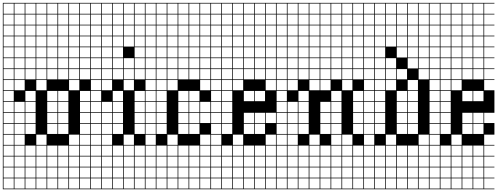

<svg xmlns="http://www.w3.org/2000/svg" viewBox="-20 -1025 3502 1352"><path d="M0 307.7V-1004.8H615.4V-1000H543.3V-927.9H615.4V-923.1H543.3V-851H615.4V-846.2H543.3V-774H615.4V-769.2H543.3V-697.1H615.4V-692.3H543.3V-620.2H615.4V-615.4H543.3V-543.3H615.4V-538.5H543.3V-466.3H615.4V-384.6H543.3V-312.5H615.4V-307.7H543.3V-235.6H615.4V-230.8H543.3V-158.7H615.4V-153.8H543.3V-81.7H615.4V-76.9H543.3V-4.8H615.4V0H543.3V72.1H615.4V76.9H543.3V149H615.4V153.8H543.3V226H615.4V230.8H543.3V302.9H615.4V307.7ZM466.3 -927.9H538.5V-1000H466.3ZM235.6 -927.9H307.7V-1000H235.6ZM389.4 -927.9H461.5V-1000H389.4ZM158.7 -927.9H230.8V-1000H158.7ZM81.7 -927.9H153.8V-1000H81.7ZM4.8 -927.9H76.9V-1000H4.8ZM312.5 -927.9H384.6V-1000H312.5ZM466.3 -851H538.5V-923.1H466.3ZM235.6 -851H307.7V-923.1H235.6ZM4.8 -851H76.9V-923.1H4.8ZM389.4 -851H461.5V-923.1H389.4ZM81.7 -851H153.8V-923.1H81.7ZM158.7 -851H230.8V-923.1H158.7ZM312.5 -851H384.6V-923.1H312.5ZM466.3 -774H538.5V-846.2H466.3ZM235.6 -774H307.7V-846.2H235.6ZM312.5 -774H384.6V-846.2H312.5ZM4.8 -774H76.9V-846.2H4.8ZM389.4 -774H461.5V-846.2H389.4ZM81.7 -774H153.8V-846.2H81.7ZM158.7 -774H230.8V-846.2H158.7ZM466.3 -697.1H538.5V-769.2H466.3ZM312.5 -697.1H384.6V-769.2H312.5ZM235.6 -697.1H307.7V-769.2H235.6ZM4.8 -697.1H76.9V-769.2H4.8ZM389.4 -697.1H461.5V-769.2H389.4ZM158.7 -697.1H230.8V-769.2H158.7ZM81.7 -697.1H153.8V-769.2H81.7ZM81.7 -620.2H153.8V-692.3H81.7ZM389.4 -620.2H461.5V-692.3H389.4ZM4.8 -620.2H76.9V-692.3H4.8ZM235.6 -620.2H307.7V-692.3H235.6ZM312.5 -620.2H384.6V-692.3H312.5ZM158.7 -620.2H230.8V-692.3H158.7ZM466.3 -620.2H538.5V-692.3H466.3ZM81.7 -543.3H153.8V-615.4H81.7ZM389.4 -543.3H461.5V-615.4H389.4ZM4.8 -543.3H76.9V-615.4H4.8ZM312.5 -543.3H384.6V-615.4H312.5ZM235.6 -543.3H307.7V-615.4H235.6ZM466.3 -543.3H538.5V-615.4H466.3ZM158.7 -543.3H230.8V-615.4H158.7ZM158.7 -466.3H230.8V-538.5H158.7ZM312.5 -466.3H384.6V-538.5H312.5ZM81.7 -466.3H153.8V-538.5H81.7ZM389.4 -466.3H461.5V-538.5H389.4ZM4.8 -466.3H76.9V-538.5H4.8ZM466.3 -466.3H538.5V-538.5H466.3ZM235.6 -466.3H307.7V-538.5H235.6ZM81.7 -389.4H153.8V-461.5H81.7ZM4.8 -389.4H76.9V-461.5H4.8ZM466.3 -389.4H538.5V-461.5H466.3ZM235.6 -389.4H307.7V-461.5H235.6ZM76.9 -384.6H4.8V-312.5H76.9ZM158.7 -312.5H230.8V-384.6H158.7ZM312.5 -312.5H384.6V-384.6H312.5ZM389.4 -312.5H461.5V-384.6H389.4ZM158.7 -235.6H230.8V-307.7H158.7ZM4.8 -235.6H76.9V-307.7H4.8ZM312.5 -235.6H384.6V-307.7H312.5ZM389.4 -235.6H461.5V-307.7H389.4ZM81.7 -235.6H153.8V-307.7H81.7ZM4.8 -158.7H76.9V-230.8H4.8ZM158.7 -158.7H230.8V-230.8H158.7ZM312.5 -158.7H384.6V-230.8H312.5ZM389.4 -158.7H461.5V-230.8H389.4ZM81.7 -158.7H153.8V-230.8H81.7ZM4.8 -81.7H76.9V-153.8H4.8ZM81.7 -81.7H153.8V-153.8H81.7ZM312.5 -81.7H384.6V-153.8H312.5ZM158.7 -81.7H230.8V-153.8H158.7ZM389.4 -81.7H461.5V-153.8H389.4ZM235.6 -4.8H307.7V-76.9H235.6ZM4.8 -4.8H76.9V-76.9H4.8ZM466.3 -4.8H538.5V-76.9H466.3ZM81.7 -4.8H153.8V-76.9H81.7ZM389.4 72.1H461.5V0H389.4ZM158.7 72.1H230.8V0H158.7ZM312.5 72.1H384.6V0H312.5ZM81.7 72.1H153.8V0H81.7ZM466.3 72.1H538.5V0H466.3ZM4.8 72.1H76.9V0H4.8ZM235.6 72.1H307.7V0H235.6ZM389.4 149H461.5V76.9H389.4ZM158.7 149H230.8V76.9H158.7ZM312.5 149H384.6V76.9H312.5ZM81.7 149H153.8V76.9H81.7ZM466.3 149H538.5V76.9H466.3ZM235.6 149H307.7V76.9H235.6ZM4.8 149H76.9V76.9H4.8ZM389.4 226H461.5V153.8H389.4ZM158.7 226H230.8V153.8H158.7ZM81.7 226H153.8V153.8H81.7ZM312.5 226H384.6V153.8H312.5ZM466.3 226H538.5V153.8H466.3ZM235.6 226H307.7V153.8H235.6ZM4.8 226H76.9V153.8H4.8ZM389.4 302.9H461.5V230.8H389.4ZM158.7 302.9H230.8V230.8H158.7ZM81.7 302.9H153.8V230.8H81.7ZM466.3 302.9H538.5V230.8H466.3ZM312.5 302.9H384.6V230.8H312.5ZM235.6 302.9H307.7V230.8H235.6ZM4.8 302.9H76.9V230.8H4.8Z M615.4 307.7V-1004.8H1000V-1000H927.9V-927.9H1000V-923.1H927.9V-851H1000V-846.2H927.9V-774H1000V-769.2H927.9V-697.1H1000V-692.3H927.9V-620.2H1000V-615.4H927.9V-543.3H1000V-538.5H927.9V-466.3H1000V-384.6H927.9V-312.5H1000V-307.7H927.9V-235.6H1000V-230.8H927.9V-158.7H1000V-153.8H927.9V-81.7H1000V0H927.9V72.1H1000V76.9H927.9V149H1000V153.8H927.9V226H1000V230.8H927.9V302.9H1000V307.7ZM851 -927.9H923.1V-1000H851ZM774 -927.9H846.2V-1000H774ZM697.1 -927.9H769.2V-1000H697.1ZM620.2 -927.9H692.3V-1000H620.2ZM851 -851H923.1V-923.1H851ZM774 -851H846.2V-923.1H774ZM697.1 -851H769.2V-923.1H697.1ZM620.2 -851H692.3V-923.1H620.2ZM851 -774H923.1V-846.2H851ZM774 -774H846.2V-846.2H774ZM697.1 -774H769.2V-846.2H697.1ZM620.2 -774H692.3V-846.2H620.2ZM697.1 -697.1H769.2V-769.2H697.1ZM620.2 -697.1H692.3V-769.2H620.2ZM851 -697.1H923.1V-769.2H851ZM774 -697.1H846.2V-769.2H774ZM620.2 -620.2H692.3V-692.3H620.2ZM697.1 -620.2H769.2V-692.3H697.1ZM774 -620.2H846.2V-692.3H774ZM851 -543.3H923.1V-615.4H851ZM697.1 -543.3H769.2V-615.4H697.1ZM620.2 -543.3H692.3V-615.4H620.2ZM774 -543.3H846.2V-615.4H774ZM620.2 -466.3H692.3V-538.5H620.2ZM851 -466.3H923.1V-538.5H851ZM697.1 -466.3H769.2V-538.5H697.1ZM774 -466.3H846.2V-538.5H774ZM620.2 -389.4H692.3V-461.5H620.2ZM851 -389.4H923.1V-461.5H851ZM697.1 -389.4H769.2V-461.5H697.1ZM620.2 -312.5H692.3V-384.6H620.2ZM774 -312.5H846.2V-384.6H774ZM697.1 -235.6H769.2V-307.7H697.1ZM620.2 -235.6H692.3V-307.7H620.2ZM774 -235.6H846.2V-307.7H774ZM697.1 -158.7H769.2V-230.8H697.1ZM620.2 -158.7H692.3V-230.8H620.2ZM774 -158.7H846.2V-230.8H774ZM697.1 -81.7H769.2V-153.8H697.1ZM620.2 -81.7H692.3V-153.8H620.2ZM774 -81.7H846.2V-153.8H774ZM769.2 -76.9H697.1V-4.8H769.2ZM620.2 -4.8H692.3V-76.9H620.2ZM851 -4.8H923.1V-76.9H851ZM620.2 72.1H692.3V0H620.2ZM851 72.1H923.1V0H851ZM697.1 72.1H769.2V0H697.1ZM774 72.1H846.2V0H774ZM774 149H846.2V76.9H774ZM620.2 149H692.3V76.9H620.2ZM851 149H923.1V76.9H851ZM697.1 149H769.2V76.9H697.1ZM774 226H846.2V153.8H774ZM851 226H923.1V153.8H851ZM697.1 226H769.2V153.8H697.1ZM620.2 226H692.3V153.8H620.2ZM774 302.9H846.2V230.8H774ZM851 302.9H923.1V230.8H851ZM697.1 302.9H769.2V230.8H697.1ZM620.2 302.9H692.3V230.8H620.2Z M1000 307.7V-1004.8H1461.5V-1000H1389.4V-927.9H1461.5V-923.1H1389.4V-851H1461.5V-846.2H1389.4V-774H1461.5V-769.2H1389.4V-697.1H1461.5V-692.3H1389.4V-620.2H1461.5V-615.4H1389.4V-543.3H1461.5V-538.5H1389.4V-466.3H1461.5V-461.5H1389.4V-389.4H1461.5V-307.7H1389.4V-235.6H1461.5V-230.8H1389.4V-158.7H1461.5V-76.9H1389.4V-4.8H1461.5V0H1389.4V72.1H1461.5V76.9H1389.4V149H1461.5V153.8H1389.4V226H1461.5V230.8H1389.4V302.9H1461.5V307.7ZM1312.5 -927.9H1384.6V-1000H1312.5ZM1081.7 -927.9H1153.8V-1000H1081.7ZM1235.6 -927.9H1307.7V-1000H1235.6ZM1004.8 -927.9H1076.9V-1000H1004.8ZM1158.7 -927.9H1230.8V-1000H1158.7ZM1312.5 -851H1384.6V-923.1H1312.5ZM1081.7 -851H1153.8V-923.1H1081.7ZM1235.6 -851H1307.7V-923.1H1235.6ZM1004.8 -851H1076.9V-923.1H1004.8ZM1158.7 -851H1230.8V-923.1H1158.7ZM1312.5 -774H1384.6V-846.2H1312.5ZM1081.7 -774H1153.8V-846.2H1081.7ZM1235.6 -774H1307.7V-846.2H1235.6ZM1158.7 -774H1230.8V-846.2H1158.7ZM1004.8 -774H1076.9V-846.2H1004.8ZM1312.5 -697.1H1384.6V-769.2H1312.5ZM1235.6 -697.1H1307.7V-769.2H1235.6ZM1081.7 -697.1H1153.8V-769.2H1081.7ZM1158.7 -697.1H1230.8V-769.2H1158.7ZM1004.8 -697.1H1076.9V-769.2H1004.8ZM1235.6 -620.2H1307.7V-692.3H1235.6ZM1004.8 -620.2H1076.9V-692.3H1004.8ZM1158.7 -620.2H1230.8V-692.3H1158.7ZM1081.7 -620.2H1153.8V-692.3H1081.7ZM1312.5 -620.2H1384.6V-692.3H1312.5ZM1235.6 -543.3H1307.7V-615.4H1235.6ZM1004.8 -543.3H1076.9V-615.4H1004.8ZM1158.7 -543.3H1230.8V-615.4H1158.7ZM1081.7 -543.3H1153.8V-615.4H1081.7ZM1312.5 -543.3H1384.6V-615.4H1312.5ZM1235.6 -466.3H1307.7V-538.5H1235.6ZM1081.7 -466.3H1153.8V-538.5H1081.7ZM1004.8 -466.3H1076.9V-538.5H1004.8ZM1312.5 -466.3H1384.6V-538.5H1312.5ZM1158.7 -466.3H1230.8V-538.5H1158.7ZM1230.8 -461.5H1158.7V-389.4H1230.8ZM1081.7 -389.4H1153.8V-461.5H1081.7ZM1004.8 -389.4H1076.9V-461.5H1004.8ZM1081.7 -312.5H1153.8V-384.6H1081.7ZM1312.5 -312.5H1384.6V-384.6H1312.5ZM1235.6 -312.5H1307.7V-384.6H1235.6ZM1004.8 -312.5H1076.9V-384.6H1004.8ZM1081.7 -235.6H1153.8V-307.7H1081.7ZM1312.5 -235.6H1384.6V-307.7H1312.5ZM1235.6 -235.6H1307.7V-307.7H1235.6ZM1004.8 -235.6H1076.9V-307.7H1004.8ZM1081.7 -158.7H1153.8V-230.8H1081.7ZM1235.6 -158.7H1307.7V-230.8H1235.6ZM1312.5 -158.7H1384.6V-230.8H1312.5ZM1004.8 -158.7H1076.9V-230.8H1004.8ZM1081.7 -81.7H1153.8V-153.8H1081.7ZM1004.8 -81.7H1076.9V-153.8H1004.8ZM1235.6 -81.7H1307.7V-153.8H1235.6ZM1312.5 -81.7H1384.6V-153.8H1312.5ZM1158.7 -4.8H1230.8V-76.9H1158.7ZM1004.8 -4.8H1076.9V-76.9H1004.8ZM1158.7 72.1H1230.8V0H1158.7ZM1004.8 72.1H1076.9V0H1004.8ZM1081.7 72.1H1153.8V0H1081.7ZM1235.6 72.1H1307.7V0H1235.6ZM1312.5 72.1H1384.6V0H1312.5ZM1158.7 149H1230.8V76.9H1158.7ZM1312.5 149H1384.6V76.9H1312.5ZM1081.7 149H1153.8V76.9H1081.7ZM1235.6 149H1307.7V76.9H1235.6ZM1004.8 149H1076.9V76.9H1004.8ZM1312.5 226H1384.6V153.8H1312.5ZM1081.7 226H1153.8V153.8H1081.7ZM1235.6 226H1307.7V153.8H1235.6ZM1158.7 226H1230.8V153.8H1158.7ZM1004.8 226H1076.9V153.8H1004.8ZM1312.5 302.9H1384.6V230.8H1312.5ZM1235.6 302.9H1307.7V230.8H1235.6ZM1158.7 302.9H1230.8V230.8H1158.7ZM1004.8 302.9H1076.9V230.8H1004.8ZM1081.7 302.9H1153.8V230.8H1081.7Z M1461.5 307.7V-1004.8H1923.1V-1000H1851V-927.9H1923.1V-923.1H1851V-851H1923.1V-846.2H1851V-774H1923.1V-769.2H1851V-697.1H1923.1V-692.3H1851V-620.2H1923.1V-615.4H1851V-543.3H1923.1V-538.5H1851V-466.3H1923.1V-461.5H1851V-389.4H1923.1V-230.8H1851V-158.7H1923.1V-76.9H1851V-4.8H1923.1V0H1851V72.1H1923.1V76.9H1851V149H1923.1V153.8H1851V226H1923.1V230.8H1851V302.9H1923.1V307.7ZM1774 -927.9H1846.2V-1000H1774ZM1543.3 -927.9H1615.4V-1000H1543.3ZM1620.2 -927.9H1692.3V-1000H1620.2ZM1466.3 -927.9H1538.5V-1000H1466.3ZM1697.1 -927.9H1769.2V-1000H1697.1ZM1774 -851H1846.2V-923.1H1774ZM1697.1 -851H1769.2V-923.1H1697.1ZM1620.2 -851H1692.3V-923.1H1620.2ZM1543.3 -851H1615.4V-923.1H1543.3ZM1466.3 -851H1538.5V-923.1H1466.3ZM1774 -774H1846.2V-846.2H1774ZM1543.3 -774H1615.4V-846.2H1543.3ZM1466.3 -774H1538.5V-846.2H1466.3ZM1620.2 -774H1692.3V-846.2H1620.2ZM1697.1 -774H1769.2V-846.2H1697.1ZM1774 -697.1H1846.2V-769.2H1774ZM1466.3 -697.1H1538.5V-769.2H1466.3ZM1543.3 -697.1H1615.4V-769.2H1543.3ZM1620.2 -697.1H1692.3V-769.2H1620.2ZM1697.1 -697.1H1769.2V-769.2H1697.1ZM1774 -620.2H1846.2V-692.3H1774ZM1697.1 -620.2H1769.2V-692.3H1697.1ZM1466.3 -620.2H1538.5V-692.3H1466.3ZM1620.2 -620.2H1692.3V-692.3H1620.2ZM1543.3 -620.2H1615.4V-692.3H1543.3ZM1774 -543.3H1846.2V-615.4H1774ZM1543.3 -543.3H1615.4V-615.4H1543.3ZM1620.2 -543.3H1692.3V-615.4H1620.2ZM1466.3 -543.3H1538.5V-615.4H1466.3ZM1697.1 -543.3H1769.2V-615.4H1697.1ZM1543.3 -466.3H1615.4V-538.5H1543.3ZM1620.2 -466.3H1692.3V-538.5H1620.2ZM1466.3 -466.3H1538.5V-538.5H1466.3ZM1697.1 -466.3H1769.2V-538.5H1697.1ZM1774 -466.3H1846.2V-538.5H1774ZM1543.3 -389.4H1615.4V-461.5H1543.3ZM1620.2 -389.4H1692.3V-461.5H1620.2ZM1466.3 -389.4H1538.5V-461.5H1466.3ZM1543.3 -312.5H1615.4V-384.6H1543.3ZM1774 -312.5H1846.2V-384.6H1774ZM1466.3 -312.5H1538.5V-384.6H1466.3ZM1697.1 -312.5H1769.2V-384.6H1697.1ZM1543.3 -235.6H1615.4V-307.7H1543.3ZM1466.3 -235.6H1538.5V-307.7H1466.3ZM1543.3 -158.7H1615.4V-230.8H1543.3ZM1774 -158.7H1846.2V-230.8H1774ZM1466.3 -158.7H1538.5V-230.8H1466.3ZM1697.1 -158.7H1769.2V-230.8H1697.1ZM1774 -81.7H1846.2V-153.8H1774ZM1543.3 -81.7H1615.4V-153.8H1543.3ZM1466.3 -81.7H1538.5V-153.8H1466.3ZM1697.1 -81.7H1769.2V-153.8H1697.1ZM1538.5 -76.9H1466.3V-4.8H1538.5ZM1620.2 -4.8H1692.3V-76.9H1620.2ZM1697.1 72.1H1769.2V0H1697.1ZM1774 72.1H1846.2V0H1774ZM1543.3 72.1H1615.4V0H1543.3ZM1466.3 72.1H1538.5V0H1466.3ZM1620.2 72.1H1692.3V0H1620.2ZM1697.1 149H1769.2V76.9H1697.1ZM1620.2 149H1692.3V76.9H1620.2ZM1774 149H1846.2V76.9H1774ZM1543.3 149H1615.4V76.9H1543.3ZM1466.3 149H1538.5V76.9H1466.3ZM1697.1 226H1769.2V153.8H1697.1ZM1620.2 226H1692.3V153.8H1620.2ZM1774 226H1846.2V153.8H1774ZM1543.3 226H1615.4V153.8H1543.3ZM1466.3 226H1538.5V153.8H1466.3ZM1697.1 302.9H1769.2V230.8H1697.1ZM1774 302.9H1846.2V230.8H1774ZM1620.2 302.9H1692.3V230.8H1620.2ZM1543.3 302.9H1615.4V230.8H1543.3ZM1466.3 302.9H1538.5V230.8H1466.3Z M1923.1 307.7V-1004.8H2538.5V-1000H2466.3V-927.9H2538.5V-923.1H2466.3V-851H2538.5V-846.2H2466.3V-774H2538.5V-769.2H2466.3V-697.1H2538.5V-692.3H2466.3V-620.2H2538.5V-615.4H2466.3V-543.3H2538.5V-538.5H2466.3V-466.3H2538.5V-384.6H2466.3V-312.5H2538.5V-307.7H2466.3V-235.6H2538.5V-230.8H2466.3V-158.7H2538.5V-153.8H2466.3V-81.7H2538.5V0H2466.3V72.1H2538.5V76.9H2466.3V149H2538.5V153.8H2466.3V226H2538.5V230.8H2466.3V302.9H2538.5V307.7ZM2389.4 -927.9H2461.5V-1000H2389.4ZM2235.6 -927.9H2307.7V-1000H2235.6ZM2158.7 -927.9H2230.8V-1000H2158.7ZM2081.7 -927.9H2153.8V-1000H2081.7ZM1927.9 -927.9H2000V-1000H1927.9ZM2312.5 -927.9H2384.6V-1000H2312.5ZM2004.8 -927.9H2076.9V-1000H2004.8ZM2389.4 -851H2461.5V-923.1H2389.4ZM2235.6 -851H2307.7V-923.1H2235.6ZM2158.7 -851H2230.8V-923.1H2158.7ZM2081.7 -851H2153.8V-923.1H2081.7ZM1927.9 -851H2000V-923.1H1927.9ZM2312.5 -851H2384.6V-923.1H2312.5ZM2004.8 -851H2076.9V-923.1H2004.8ZM2389.4 -774H2461.5V-846.2H2389.4ZM2235.6 -774H2307.7V-846.2H2235.6ZM2158.7 -774H2230.8V-846.2H2158.7ZM1927.9 -774H2000V-846.2H1927.9ZM2081.7 -774H2153.8V-846.2H2081.7ZM2312.5 -774H2384.6V-846.2H2312.5ZM2004.8 -774H2076.9V-846.2H2004.8ZM2389.4 -697.1H2461.5V-769.2H2389.4ZM2235.6 -697.1H2307.7V-769.2H2235.6ZM2158.7 -697.1H2230.8V-769.2H2158.7ZM1927.9 -697.1H2000V-769.2H1927.9ZM2081.7 -697.1H2153.8V-769.2H2081.7ZM2312.5 -697.1H2384.6V-769.2H2312.5ZM2004.8 -697.1H2076.9V-769.2H2004.8ZM2004.8 -620.2H2076.9V-692.3H2004.8ZM2235.6 -620.2H2307.7V-692.3H2235.6ZM2389.4 -620.2H2461.5V-692.3H2389.4ZM2158.7 -620.2H2230.8V-692.3H2158.7ZM1927.9 -620.2H2000V-692.3H1927.9ZM2081.7 -620.2H2153.8V-692.3H2081.7ZM2312.5 -620.2H2384.6V-692.3H2312.5ZM2004.8 -543.3H2076.9V-615.4H2004.8ZM2312.5 -543.3H2384.6V-615.4H2312.5ZM2235.6 -543.3H2307.7V-615.4H2235.6ZM2389.4 -543.3H2461.5V-615.4H2389.4ZM2158.7 -543.3H2230.8V-615.4H2158.7ZM1927.9 -543.3H2000V-615.4H1927.9ZM2081.7 -543.3H2153.8V-615.4H2081.7ZM2081.7 -466.3H2153.8V-538.5H2081.7ZM2389.4 -466.3H2461.5V-538.5H2389.4ZM2312.5 -466.3H2384.6V-538.5H2312.5ZM2158.7 -466.3H2230.8V-538.5H2158.7ZM1927.9 -466.3H2000V-538.5H1927.9ZM2004.8 -466.3H2076.9V-538.5H2004.8ZM2235.6 -466.3H2307.7V-538.5H2235.6ZM2389.4 -389.4H2461.5V-461.5H2389.4ZM2158.7 -389.4H2230.8V-461.5H2158.7ZM2004.8 -389.4H2076.9V-461.5H2004.8ZM1927.9 -389.4H2000V-461.5H1927.9ZM2235.6 -389.4H2307.7V-461.5H2235.6ZM2081.7 -312.5H2153.8V-384.6H2081.7ZM2312.5 -312.5H2384.6V-384.6H2312.5ZM1927.9 -312.5H2000V-384.6H1927.9ZM2004.8 -235.6H2076.9V-307.7H2004.8ZM2081.7 -235.6H2153.8V-307.7H2081.7ZM1927.9 -235.6H2000V-307.7H1927.9ZM2235.6 -235.6H2307.7V-307.7H2235.6ZM2312.5 -235.6H2384.6V-307.7H2312.5ZM2004.8 -158.7H2076.9V-230.8H2004.8ZM2312.5 -158.7H2384.6V-230.8H2312.5ZM1927.9 -158.7H2000V-230.8H1927.9ZM2081.7 -158.7H2153.8V-230.8H2081.7ZM2235.6 -158.7H2307.7V-230.8H2235.6ZM2004.8 -81.7H2076.9V-153.8H2004.8ZM2312.5 -81.7H2384.6V-153.8H2312.5ZM1927.9 -81.7H2000V-153.8H1927.9ZM2235.6 -81.7H2307.7V-153.8H2235.6ZM2081.7 -81.7H2153.8V-153.8H2081.7ZM2076.9 -76.9H2004.8V-4.8H2076.9ZM2158.7 -4.8H2230.8V-76.9H2158.7ZM1927.9 -4.8H2000V-76.9H1927.9ZM2389.4 -4.8H2461.5V-76.9H2389.4ZM2312.5 -4.8H2384.6V-76.9H2312.5ZM1927.9 72.1H2000V0H1927.9ZM2389.4 72.1H2461.5V0H2389.4ZM2004.8 72.1H2076.9V0H2004.8ZM2312.5 72.1H2384.6V0H2312.5ZM2235.6 72.1H2307.7V0H2235.6ZM2158.7 72.1H2230.8V0H2158.7ZM2081.7 72.1H2153.8V0H2081.7ZM2235.6 149H2307.7V76.9H2235.6ZM2158.7 149H2230.8V76.9H2158.7ZM2081.7 149H2153.8V76.9H2081.7ZM2312.5 149H2384.6V76.9H2312.5ZM2004.8 149H2076.9V76.9H2004.8ZM2389.4 149H2461.5V76.9H2389.4ZM1927.9 149H2000V76.9H1927.9ZM2081.7 226H2153.8V153.8H2081.7ZM2158.7 226H2230.8V153.8H2158.7ZM2389.4 226H2461.5V153.8H2389.4ZM2312.5 226H2384.6V153.8H2312.5ZM2004.8 226H2076.9V153.8H2004.8ZM2235.6 226H2307.7V153.8H2235.6ZM1927.9 226H2000V153.8H1927.9ZM2158.7 302.9H2230.8V230.8H2158.7ZM2389.4 302.9H2461.5V230.8H2389.4ZM2312.5 302.9H2384.6V230.8H2312.5ZM2004.8 302.9H2076.9V230.8H2004.8ZM2235.6 302.9H2307.7V230.8H2235.6ZM1927.9 302.9H2000V230.8H1927.9ZM2081.7 302.9H2153.8V230.8H2081.7Z M2538.5 307.7V-1004.8H3000V-1000H2927.9V-927.9H3000V-923.1H2927.9V-851H3000V-846.2H2927.9V-774H3000V-769.2H2927.9V-697.1H3000V-692.3H2927.9V-620.2H3000V-615.4H2927.9V-543.3H3000V-538.5H2927.9V-466.3H3000V-76.9H2927.9V-4.8H3000V0H2927.9V72.1H3000V76.9H2927.9V149H3000V153.8H2927.9V226H3000V230.8H2927.9V302.9H3000V307.7ZM2851 -927.9H2923.1V-1000H2851ZM2620.2 -927.9H2692.3V-1000H2620.2ZM2774 -927.9H2846.2V-1000H2774ZM2543.3 -927.9H2615.4V-1000H2543.3ZM2697.1 -927.9H2769.2V-1000H2697.1ZM2543.3 -851H2615.4V-923.1H2543.3ZM2697.1 -851H2769.2V-923.1H2697.1ZM2774 -851H2846.2V-923.1H2774ZM2851 -851H2923.1V-923.1H2851ZM2620.2 -851H2692.3V-923.1H2620.2ZM2543.3 -774H2615.4V-846.2H2543.3ZM2697.1 -774H2769.2V-846.2H2697.1ZM2774 -774H2846.2V-846.2H2774ZM2851 -774H2923.1V-846.2H2851ZM2620.2 -774H2692.3V-846.2H2620.2ZM2774 -697.1H2846.2V-769.2H2774ZM2543.3 -697.1H2615.4V-769.2H2543.3ZM2851 -697.1H2923.1V-769.2H2851ZM2697.1 -697.1H2769.2V-769.2H2697.1ZM2620.2 -697.1H2692.3V-769.2H2620.2ZM2774 -620.2H2846.2V-692.3H2774ZM2851 -620.2H2923.1V-692.3H2851ZM2543.3 -620.2H2615.4V-692.3H2543.3ZM2620.2 -620.2H2692.3V-692.3H2620.2ZM2543.3 -543.3H2615.4V-615.4H2543.3ZM2851 -543.3H2923.1V-615.4H2851ZM2697.1 -543.3H2769.2V-615.4H2697.1ZM2620.2 -543.3H2692.3V-615.4H2620.2ZM2543.3 -466.3H2615.4V-538.5H2543.3ZM2774 -466.3H2846.2V-538.5H2774ZM2697.1 -466.3H2769.2V-538.5H2697.1ZM2620.2 -466.3H2692.3V-538.5H2620.2ZM2620.2 -389.4H2692.3V-461.5H2620.2ZM2697.1 -389.4H2769.2V-461.5H2697.1ZM2851 -389.4H2923.1V-461.5H2851ZM2543.3 -389.4H2615.4V-461.5H2543.3ZM2620.2 -312.5H2692.3V-384.6H2620.2ZM2851 -312.5H2923.1V-384.6H2851ZM2543.3 -312.5H2615.4V-384.6H2543.3ZM2774 -312.5H2846.2V-384.6H2774ZM2620.2 -235.6H2692.3V-307.7H2620.2ZM2851 -235.6H2923.1V-307.7H2851ZM2543.3 -235.6H2615.4V-307.7H2543.3ZM2774 -235.6H2846.2V-307.7H2774ZM2851 -158.7H2923.1V-230.8H2851ZM2620.2 -158.7H2692.3V-230.8H2620.2ZM2543.3 -158.7H2615.4V-230.8H2543.3ZM2774 -158.7H2846.2V-230.8H2774ZM2851 -81.7H2923.1V-153.8H2851ZM2620.2 -81.7H2692.3V-153.8H2620.2ZM2543.3 -81.7H2615.4V-153.8H2543.3ZM2774 -81.7H2846.2V-153.8H2774ZM2615.4 -76.9H2543.3V-4.8H2615.4ZM2697.1 -4.8H2769.2V-76.9H2697.1ZM2774 72.1H2846.2V0H2774ZM2851 72.1H2923.1V0H2851ZM2620.2 72.1H2692.3V0H2620.2ZM2543.3 72.1H2615.4V0H2543.3ZM2697.1 72.1H2769.2V0H2697.1ZM2774 149H2846.2V76.9H2774ZM2697.1 149H2769.2V76.9H2697.1ZM2851 149H2923.1V76.9H2851ZM2620.2 149H2692.3V76.9H2620.2ZM2543.3 149H2615.4V76.9H2543.3ZM2774 226H2846.2V153.8H2774ZM2851 226H2923.1V153.8H2851ZM2697.1 226H2769.2V153.8H2697.1ZM2620.2 226H2692.3V153.8H2620.2ZM2543.3 226H2615.4V153.8H2543.3ZM2774 302.9H2846.2V230.8H2774ZM2851 302.9H2923.1V230.8H2851ZM2697.1 302.9H2769.2V230.8H2697.1ZM2620.2 302.9H2692.3V230.8H2620.2ZM2543.3 302.9H2615.4V230.8H2543.3Z M3000 307.7V-1004.8H3461.5V-1000H3389.4V-927.9H3461.5V-923.1H3389.4V-851H3461.5V-846.2H3389.4V-774H3461.5V-769.2H3389.4V-697.1H3461.5V-692.3H3389.4V-620.2H3461.5V-615.4H3389.4V-543.3H3461.5V-538.5H3389.4V-466.3H3461.5V-461.5H3389.4V-389.4H3461.5V-230.8H3389.4V-158.7H3461.5V-76.9H3389.4V-4.8H3461.5V0H3389.4V72.1H3461.5V76.9H3389.4V149H3461.5V153.8H3389.4V226H3461.5V230.8H3389.4V302.9H3461.5V307.7ZM3312.5 -927.9H3384.6V-1000H3312.5ZM3081.7 -927.9H3153.8V-1000H3081.7ZM3158.7 -927.9H3230.8V-1000H3158.7ZM3004.8 -927.9H3076.9V-1000H3004.8ZM3235.6 -927.9H3307.7V-1000H3235.6ZM3312.5 -851H3384.6V-923.1H3312.5ZM3235.6 -851H3307.7V-923.1H3235.6ZM3158.7 -851H3230.8V-923.1H3158.7ZM3081.7 -851H3153.8V-923.1H3081.7ZM3004.8 -851H3076.9V-923.1H3004.8ZM3312.5 -774H3384.6V-846.2H3312.5ZM3081.7 -774H3153.8V-846.2H3081.7ZM3004.8 -774H3076.9V-846.2H3004.8ZM3158.7 -774H3230.8V-846.2H3158.7ZM3235.6 -774H3307.7V-846.2H3235.6ZM3312.5 -697.1H3384.6V-769.2H3312.5ZM3004.8 -697.1H3076.9V-769.2H3004.8ZM3081.7 -697.1H3153.8V-769.2H3081.7ZM3158.7 -697.1H3230.8V-769.2H3158.7ZM3235.6 -697.1H3307.7V-769.2H3235.6ZM3312.5 -620.2H3384.6V-692.3H3312.5ZM3235.6 -620.2H3307.7V-692.3H3235.6ZM3004.8 -620.2H3076.9V-692.3H3004.8ZM3158.7 -620.2H3230.8V-692.3H3158.7ZM3081.7 -620.2H3153.8V-692.3H3081.7ZM3312.5 -543.3H3384.6V-615.4H3312.5ZM3081.7 -543.3H3153.8V-615.4H3081.7ZM3158.7 -543.3H3230.8V-615.4H3158.7ZM3004.8 -543.3H3076.9V-615.4H3004.8ZM3235.6 -543.3H3307.7V-615.4H3235.6ZM3081.7 -466.3H3153.8V-538.5H3081.7ZM3158.7 -466.3H3230.8V-538.5H3158.7ZM3004.8 -466.3H3076.9V-538.5H3004.8ZM3235.6 -466.3H3307.7V-538.5H3235.6ZM3312.5 -466.3H3384.6V-538.5H3312.5ZM3081.7 -389.4H3153.8V-461.5H3081.7ZM3158.7 -389.4H3230.8V-461.5H3158.7ZM3004.8 -389.4H3076.9V-461.5H3004.8ZM3081.7 -312.5H3153.8V-384.6H3081.7ZM3312.5 -312.5H3384.6V-384.6H3312.5ZM3004.8 -312.5H3076.9V-384.6H3004.8ZM3235.6 -312.5H3307.7V-384.6H3235.6ZM3081.7 -235.6H3153.8V-307.7H3081.7ZM3004.8 -235.6H3076.9V-307.7H3004.8ZM3081.7 -158.7H3153.8V-230.8H3081.7ZM3312.5 -158.7H3384.6V-230.8H3312.5ZM3004.8 -158.7H3076.9V-230.8H3004.8ZM3235.6 -158.7H3307.7V-230.8H3235.6ZM3312.5 -81.7H3384.6V-153.8H3312.5ZM3081.7 -81.7H3153.8V-153.8H3081.7ZM3004.8 -81.7H3076.9V-153.8H3004.8ZM3235.6 -81.7H3307.7V-153.8H3235.6ZM3076.9 -76.9H3004.8V-4.8H3076.9ZM3158.7 -4.8H3230.8V-76.9H3158.7ZM3235.6 72.1H3307.7V0H3235.6ZM3312.5 72.1H3384.6V0H3312.5ZM3081.7 72.1H3153.8V0H3081.7ZM3004.8 72.1H3076.9V0H3004.8ZM3158.7 72.1H3230.8V0H3158.7ZM3235.6 149H3307.7V76.9H3235.6ZM3158.7 149H3230.8V76.9H3158.7ZM3312.5 149H3384.6V76.9H3312.5ZM3081.7 149H3153.8V76.9H3081.7ZM3004.8 149H3076.9V76.9H3004.8ZM3235.6 226H3307.7V153.8H3235.6ZM3158.7 226H3230.8V153.8H3158.7ZM3312.5 226H3384.6V153.8H3312.5ZM3081.7 226H3153.8V153.8H3081.7ZM3004.8 226H3076.9V153.8H3004.8ZM3235.6 302.9H3307.7V230.8H3235.6ZM3312.5 302.9H3384.6V230.8H3312.5ZM3158.7 302.9H3230.8V230.8H3158.7ZM3081.7 302.9H3153.8V230.8H3081.7ZM3004.8 302.9H3076.9V230.8H3004.8Z"/></svg>

Font: Jacquarda Bastarda 9 Charted
Style: Regular
Weight: 400
Designer: Sarah Cadigan-Fried
Version: Version 1.000; ttfautohint (v1.8.4.7-5d5b)